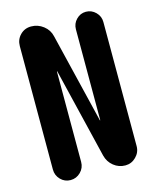

<svg xmlns="http://www.w3.org/2000/svg" viewBox="-110 -807 721 884"><g transform="rotate(-15 250.0 -365.0)"><path d="M450.2 -664.1V-72.3Q450.2 -43 428.7 -21.5Q407.2 0 377.9 0Q346.7 0 322.3 -19.5Q297.9 -39.1 290 -70.3L186.5 -499Q186.5 -500 185.5 -500Q184.6 -500 184.6 -499V-68.4Q184.6 -40 164.6 -20Q144.5 0 116.7 0Q88.9 0 69.3 -20Q49.8 -40 49.8 -68.4V-656.2Q49.8 -687.5 70.8 -709Q91.8 -730.5 123 -730.5Q155.3 -730.5 181.2 -710.4Q207 -690.4 213.9 -659.2L317.4 -231.4Q317.4 -230.5 318.4 -230.5Q319.3 -230.5 319.3 -231.4V-664.1Q319.3 -691.4 338.4 -710.9Q357.4 -730.5 384.3 -730.5Q411.1 -730.5 430.7 -710.9Q450.2 -691.4 450.2 -664.1Z"/></g></svg>

Font: Rounded-X Mgen+ 1mn bold
Style: Bold
Weight: 700
Designer: [Source Han Sans]
Ryoko NISHIZUKA  (kana & ideographs); Paul D. Hunt (Latin, Greek & Cyrillic); Wenlong ZHANG  (bopomofo
Version: Version 1.059.20150602